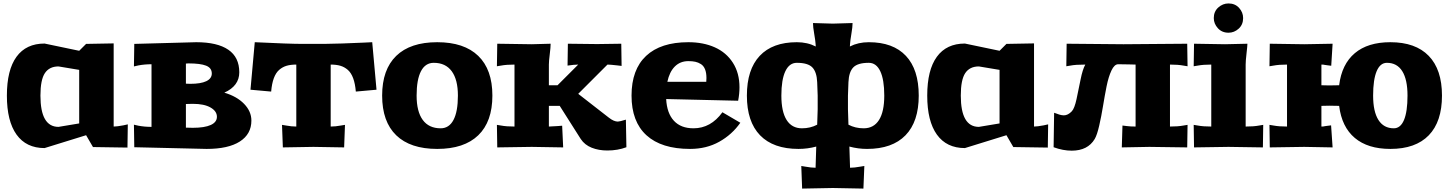

<svg xmlns="http://www.w3.org/2000/svg" viewBox="-20 -855 8414 1115"><path d="M20 -299.8Q20 -448.7 75.9 -525.4Q131.8 -602.1 238.8 -602.1L439.9 -560.1L480 -600.1L640.1 -603V-120.1Q659.7 -120.1 695.8 -127L722.2 -132.8L720.2 2L520 -1L480 -69.8L238.8 4.9Q132.3 4.9 76.2 -73.2Q20 -151.4 20 -299.8ZM214.8 -299.8Q214.8 -118.2 319.8 -118.2L439.9 -138.2V-449.2L319.8 -469.2Q266.6 -469.2 240.7 -430.4Q214.8 -391.6 214.8 -299.8Z M757.8 -130.9 783.7 -125Q819.8 -118.2 859.9 -118.2V-481.9Q819.8 -481.9 783.7 -475.1L757.8 -469.2L759.8 -600.1L1119.6 -609.9Q1242.2 -609.9 1305.9 -566.2Q1369.6 -522.5 1369.6 -435.1Q1369.6 -356 1282.7 -316.9Q1355.5 -295.4 1397.7 -251.7Q1439.9 -208 1439.9 -154.8Q1439.9 -76.2 1372.8 -33.2Q1305.7 9.8 1179.7 9.8L759.8 0ZM1059.6 -113.8 1099.6 -112.8Q1168 -112.8 1203.9 -129.2Q1239.7 -145.5 1239.7 -176.8Q1239.7 -209.5 1202.6 -230.7Q1165.5 -252 1099.6 -252L1059.6 -251ZM1059.6 -369.1 1085 -368.2Q1146 -368.2 1178 -383.5Q1210 -398.9 1210 -428.2Q1210 -460.4 1177 -473.6Q1144 -486.8 1074.7 -486.8L1059.6 -485.8Z M1434.6 -334 1459.5 -609.9Q1659.7 -600.1 1739.7 -600.1H1861.3Q1897 -600.1 1967 -602.5Q2037.1 -605 2089.4 -607.4L2141.6 -609.9L2166.5 -334L2046.4 -323.2Q2042.5 -369.6 2030.8 -401.1Q2019 -432.6 1999.5 -449.5Q1980 -466.3 1956.5 -473.1Q1933.1 -480 1900.4 -480V-120.1Q1928.2 -120.1 1959.5 -126L1983.4 -129.9L1978.5 1L1800.3 -2L1622.6 1L1617.7 -129.9L1641.6 -126Q1672.9 -120.1 1700.7 -120.1V-480Q1668 -480 1644.5 -473.1Q1621.1 -466.3 1601.6 -449.5Q1582 -432.6 1570.3 -401.1Q1558.6 -369.6 1554.7 -323.2Z M2281 -69.3Q2199.2 -148.4 2199.2 -299.8Q2199.2 -451.2 2281 -530.5Q2362.8 -609.9 2519 -609.9Q2675.3 -609.9 2757.3 -530.5Q2839.4 -451.2 2839.4 -299.8Q2839.4 -148.4 2757.3 -69.3Q2675.3 9.8 2519 9.8Q2362.8 9.8 2281 -69.3ZM2399.4 -299.8Q2399.4 -207 2435.1 -158.4Q2470.7 -109.9 2539.1 -109.9Q2587.9 -109.9 2613.5 -158.4Q2639.2 -207 2639.2 -299.8Q2639.2 -392.6 2603.3 -441.4Q2567.4 -490.2 2499 -490.2Q2450.2 -490.2 2424.8 -441.7Q2399.4 -393.1 2399.4 -299.8Z M2865.7 -129.9 2889.6 -126Q2920.9 -120.1 2967.8 -120.1V-480Q2920.9 -480 2889.6 -474.1L2865.7 -470.2L2867.7 -601.1L3067.9 -598.1L3177.7 -601.1Q3177.7 -580.6 3172.6 -540.3Q3167.5 -500 3167.5 -480V-359.9H3217.8L3337.9 -480Q3315.9 -480 3275.9 -474.1L3277.8 -601.1L3447.8 -599.1L3587.9 -601.1L3589.8 -472.2L3565.4 -475.1Q3522.5 -480 3507.8 -480L3337.9 -310.1L3515.6 -171.9Q3544.9 -148.9 3567.9 -148.9Q3578.1 -148.9 3614.7 -160.2L3617.7 0Q3567.4 19 3506.8 19Q3457 19 3416.3 2.9Q3375.5 -13.2 3352.5 -47.9L3230.5 -240.2H3167.5V-120.1Q3180.7 -120.1 3220.7 -123L3244.6 -125L3250.5 1L3067.9 -2L2867.7 1Z M3977.5 -609.9Q4064.5 -609.9 4131.1 -580.1Q4197.8 -550.3 4236.1 -490.5Q4274.4 -430.7 4274.4 -348.1Q4274.4 -310.1 4266.6 -270L3848.6 -279.8Q3853 -197.3 3893.6 -153.6Q3934.1 -109.9 4007.3 -109.9Q4107.9 -109.9 4175.3 -203.1L4279.3 -142.1Q4231 -73.2 4156.7 -31.7Q4082.5 9.8 3987.3 9.8Q3821.3 9.8 3734.4 -69.3Q3647.5 -148.4 3647.5 -299.8Q3647.5 -451.2 3732.2 -530.5Q3816.9 -609.9 3977.5 -609.9ZM3855.5 -379.9H4081.5Q4082.5 -387.7 4082.5 -401.9Q4082.5 -432.6 4074.2 -452.9Q4065.9 -473.1 4050.3 -482.9Q4034.7 -492.7 4017.8 -496.3Q4001 -500 3977.5 -500Q3930.2 -500 3898.9 -468.8Q3867.7 -437.5 3855.5 -379.9Z M4607.4 -609.9Q4668.9 -609.9 4717.3 -585L4716.3 -600.1Q4715.3 -618.2 4708.3 -658.7Q4701.2 -699.2 4701.2 -721.2L4816.4 -717.8L4931.2 -721.2Q4931.2 -699.2 4924.3 -658.7Q4917.5 -618.2 4916.5 -600.1L4915.5 -585Q4963.9 -609.9 5025.4 -609.9Q5166.5 -609.9 5241 -530.5Q5315.4 -451.2 5315.4 -299.8Q5315.4 -148.4 5238.5 -69.3Q5161.6 9.8 5015.1 9.8Q4962.9 9.8 4912.6 -3.9L4916.5 119.1Q4941.9 119.1 4975.6 112.8L4999.5 108.9L4994.1 240.2L4816.4 236.8L4638.2 240.2L4633.3 108.9L4657.2 112.8Q4690.9 119.1 4716.3 119.1L4720.2 -3.9Q4669.9 9.8 4617.2 9.8Q4470.7 9.8 4394 -69.3Q4317.4 -148.4 4317.4 -299.8Q4317.4 -451.2 4391.8 -530.5Q4466.3 -609.9 4607.4 -609.9ZM4517.6 -299.8Q4517.6 -206.5 4548.1 -158.2Q4578.6 -109.9 4637.2 -109.9Q4686 -109.9 4725.6 -130.9L4728.5 -220.2V-299.8L4725.6 -377.9Q4723.1 -437 4697.5 -463.6Q4671.9 -490.2 4607.4 -490.2Q4564 -490.2 4540.8 -441.4Q4517.6 -392.6 4517.6 -299.8ZM4904.3 -220.2 4907.2 -130.9Q4946.8 -109.9 4995.6 -109.9Q5054.2 -109.9 5084.7 -158.2Q5115.2 -206.5 5115.2 -299.8Q5115.2 -392.6 5092 -441.4Q5068.8 -490.2 5025.4 -490.2Q4960.9 -490.2 4935.3 -463.6Q4909.7 -437 4907.2 -377.9L4904.3 -299.8Z M5364.7 -299.8Q5364.7 -448.7 5420.7 -525.4Q5476.6 -602.1 5583.5 -602.1L5784.7 -560.1L5824.7 -600.1L5984.9 -603V-120.1Q6004.4 -120.1 6040.5 -127L6066.9 -132.8L6064.9 2L5864.7 -1L5824.7 -69.8L5583.5 4.9Q5477.1 4.9 5420.9 -73.2Q5364.7 -151.4 5364.7 -299.8ZM5559.6 -299.8Q5559.6 -118.2 5664.6 -118.2L5784.7 -138.2V-449.2L5664.6 -469.2Q5611.3 -469.2 5585.4 -430.4Q5559.6 -391.6 5559.6 -299.8Z M6098.6 0 6101.6 -200.2Q6106.4 -198.7 6116.2 -195.1Q6126 -191.4 6131.3 -189.7Q6136.7 -188 6144.3 -186.5Q6151.9 -185.1 6157.7 -185.1Q6182.1 -185.1 6204.6 -209Q6220.2 -226.1 6231.7 -279.3Q6243.2 -332.5 6255.1 -392.6Q6267.1 -452.6 6282.7 -480Q6226.1 -480 6196.3 -474.1L6172.4 -470.2L6174.3 -601.1L6504.4 -598.1L6874.5 -601.1L6876.5 -470.2L6852.5 -474.1Q6821.3 -480 6774.4 -480V-120.1Q6821.3 -120.1 6852.5 -126L6876.5 -129.9L6874.5 1L6654.3 -2L6494.6 1L6498.5 -126L6522.5 -123Q6543.5 -120.1 6574.7 -120.1V-480Q6573.2 -480 6534.2 -481Q6495.1 -481.9 6473.6 -481.9Q6451.7 -481.9 6434.6 -445.8Q6417.5 -409.7 6406.2 -353.5Q6395 -297.4 6385.5 -238.8Q6376 -180.2 6363.5 -125.7Q6351.1 -71.3 6337.4 -47.9Q6296.9 20 6203.6 20Q6153.3 20 6098.6 0Z M6912.1 -129.9 6936 -126Q6967.3 -120.1 7014.2 -120.1V-480Q6967.3 -480 6936 -474.1L6912.1 -470.2L6914.1 -601.1L7094.2 -598.1L7224.1 -601.1Q7224.1 -589.4 7219 -545.4Q7213.9 -501.5 7213.9 -480V-120.1Q7260.7 -120.1 7292 -126L7315.9 -129.9L7314 1L7114.3 -2L6914.1 1ZM7028.8 -750Q7028.8 -788.1 7054.9 -811.5Q7081.1 -835 7114.3 -835Q7152.3 -835 7175.8 -809.1Q7199.2 -783.2 7199.2 -750Q7199.2 -711.9 7173.3 -688.5Q7147.5 -665 7114.3 -665Q7076.2 -665 7052.5 -691.2Q7028.8 -717.3 7028.8 -750Z M7352.1 -129.9 7376 -126Q7407.2 -120.1 7454.1 -120.1V-480Q7407.2 -480 7376 -474.1L7352.1 -470.2L7354 -601.1L7554.2 -598.1L7718.8 -601.1L7710.9 -473.1L7687 -476.1Q7680.2 -477.1 7675.5 -477.8Q7670.9 -478.5 7669.2 -478.8Q7667.5 -479 7665.8 -479.5Q7664.1 -480 7661.6 -480Q7659.2 -480 7653.8 -480V-359.9Q7673.8 -358.9 7699.2 -358.9Q7731 -358.9 7756.8 -359.9Q7772 -482.4 7847.7 -546.1Q7923.3 -609.9 8054.2 -609.9Q8200.2 -609.9 8277.1 -530.5Q8354 -451.2 8354 -299.8Q8354 -148.4 8277.3 -69.3Q8200.7 9.8 8054.2 9.8Q7923.3 9.8 7847.7 -54Q7772 -117.7 7756.8 -240.2Q7731 -241.2 7699.2 -241.2Q7673.8 -241.2 7653.8 -240.2V-120.1Q7660.2 -120.1 7663.1 -120.4Q7666 -120.6 7667 -120.8Q7668 -121.1 7672.9 -122.1Q7677.7 -123 7686 -124L7710 -127L7718.8 1L7554.2 -2L7354 1ZM8074.2 -109.9Q8113.3 -109.9 8133.5 -158.4Q8153.8 -207 8153.8 -299.8Q8153.8 -393.1 8123.3 -441.7Q8092.8 -490.2 8034.2 -490.2Q7995.1 -490.2 7974.6 -441.4Q7954.1 -392.6 7954.1 -299.8Q7954.1 -207 7984.9 -158.4Q8015.6 -109.9 8074.2 -109.9Z"/></svg>

Font: Zantroke
Style: Regular
Weight: 500
Foundry: gluk
Version: Version 0.36